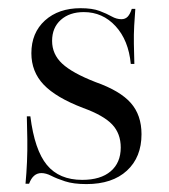

<svg xmlns="http://www.w3.org/2000/svg" viewBox="-20 -447 421 478"><path d="M195.2 11.3Q162.9 11.3 141.9 4.4Q121 -2.4 107.7 -9.3Q94.4 -16.1 83.1 -16.1Q62.1 -16.1 52.4 10.5H43.5Q46 -16.1 47.2 -44Q48.4 -71.8 48 -100.4Q47.6 -129 46.8 -157.3H55.6Q66.1 -73.4 96.8 -36.3Q127.4 0.8 184.7 0.8Q230.6 0.8 255.6 -20.6Q280.6 -41.9 280.6 -79.8Q280.6 -114.5 259.3 -137.1Q237.9 -159.7 187.1 -178.2Q119.4 -204 88.7 -236.3Q58.1 -268.5 58.1 -314.5Q58.1 -365.3 91.9 -396Q125.8 -426.6 180.6 -426.6Q209.7 -426.6 227.8 -419.8Q246 -412.9 258.1 -406Q270.2 -399.2 282.3 -399.2Q291.9 -399.2 298 -405.6Q304 -412.1 308.1 -425H316.9Q315.3 -404.8 314.1 -383.1Q312.9 -361.3 313.3 -337.9Q313.7 -314.5 314.5 -287.9H305.6Q300 -346.8 267.7 -381.9Q235.5 -416.9 188.7 -416.9Q153.2 -416.9 131.5 -397.6Q109.7 -378.2 109.7 -345.2Q109.7 -312.1 134.7 -288.7Q159.7 -265.3 217.7 -242.7Q279 -221 305.6 -190.7Q332.3 -160.5 332.3 -112.9Q332.3 -55.6 296 -22.2Q259.7 11.3 195.2 11.3Z"/></svg>

Font: Playfair 144pt SemiCondensed Light
Style: Regular
Weight: 300
Width: 4
Designer: Claus Eggers Sørensen
Foundry: Claus Eggers Sørensen
Version: Version 2.203